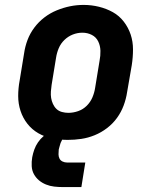

<svg xmlns="http://www.w3.org/2000/svg" viewBox="-20 -561 640 781"><path d="M256 8Q224 8 193 2Q162 -4 136 -19Q110 -34 91.5 -57.5Q73 -81 63.5 -110Q54 -139 54 -170.5Q54 -202 60 -234L78 -344Q82 -372 92 -398.5Q102 -425 119.5 -448.5Q137 -472 160.5 -490Q184 -508 211 -519Q238 -530 265 -535.5Q292 -541 320 -541Q352 -541 382.5 -533.5Q413 -526 439 -511.5Q465 -497 483.5 -473Q502 -449 511.5 -420.5Q521 -392 521 -360Q521 -328 516 -296L497 -186Q493 -159 483 -132Q473 -105 456 -81.5Q439 -58 415.5 -40Q392 -22 365 -11Q338 0 310.5 4Q283 8 256 8ZM258 -102Q278 -102 298 -109Q318 -116 333 -131Q348 -146 356 -165Q364 -184 367 -204L385 -314Q389 -334 388.5 -354.5Q388 -375 379.5 -392.5Q371 -410 353.5 -419Q336 -428 315 -428Q295 -428 276 -420.5Q257 -413 242 -398.5Q227 -384 219 -365Q211 -346 208 -326L190 -216Q188 -203 187 -189Q186 -175 188 -162.5Q190 -150 195.5 -138Q201 -126 210 -117.5Q219 -109 232 -105.5Q245 -102 258 -102ZM311 200H236Q218 200 200.5 198Q183 196 167 189.5Q151 183 138.5 172.5Q126 162 118 147.5Q110 133 109 115Q108 97 111 79Q114 63 119.5 47.5Q125 32 134.5 18Q144 4 157.5 -7.5Q171 -19 186.5 -26Q202 -33 218 -36Q234 -39 250 -39L244 0Q237 0 233 7Q229 14 226.5 20.5Q224 27 222.5 34Q221 41 219 47Q218 57 218 66.5Q218 76 222 84Q226 92 234.5 96Q243 100 252 100H327Z"/></svg>

Font: Iosevka Curly Slab XBdExObl
Style: Regular
Weight: 800
Width: 7
Italic angle: -9°
Monospace: yes
Designer: Belleve Invis
Foundry: Belleve Invis
Version: Version 11.1.0; ttfautohint (v1.8.3)